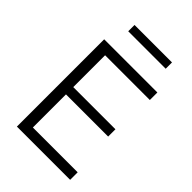

<svg xmlns="http://www.w3.org/2000/svg" viewBox="-258 -1002 1109 1109"><g transform="rotate(45 296.0 -448.0)"><path d="M98.5 0V-713H533V-651.5H167.5V-391.5H512V-332H167.5V-61.5H533.5V0ZM164 -844V-895.5H470V-844Z"/></g></svg>

Font: Commissioner Light
Style: Regular
Weight: 300
Designer: Kostas Bartsokas
Foundry: Kostas Bartsokas
Version: Version 1.000; ttfautohint (v1.8.3)